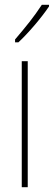

<svg xmlns="http://www.w3.org/2000/svg" viewBox="-20 -783 225 803"><path d="M185 -756V-763H155C121 -711 88 -671 43 -618V-606H57C97 -643 152 -707 185 -756ZM96 0V-527H71V0Z"/></svg>

Font: Noto Sans Bengali ExtraCondensed Thin
Style: Regular
Weight: 100
Width: 2
Designer: Joana Ranito - Universal Thirst; Jelle Bosma - Monotype Design Team
Foundry: Universal Thirst ehf.
Version: Version 3.000